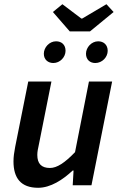

<svg xmlns="http://www.w3.org/2000/svg" viewBox="-20 -879 574 911"><path d="M161 12C220 12 278 -26 325 -70H329L325 0H414L512 -492H402L336 -157C287 -106 250 -82 217 -82C176 -82 157 -103 157 -144C157 -159 160 -173 165 -196L224 -492H114L52 -182C47 -156 44 -135 44 -113C44 -34 79 12 161 12ZM233 -580C265 -580 291 -608 291 -638C291 -667 272 -683 246 -683C214 -683 188 -654 188 -624C188 -596 208 -580 233 -580ZM432 -580C465 -580 491 -608 491 -638C491 -667 471 -683 446 -683C414 -683 388 -654 388 -624C388 -596 407 -580 432 -580ZM311 -730H407L519 -822L485 -859L370 -791H366L276 -859L231 -822Z"/></svg>

Font: Source Sans Pro Semibold
Style: Italic
Weight: 600
Italic angle: -11°
Designer: Paul D. Hunt
Foundry: Adobe Systems Incorporated
Version: Version 3.006;hotconv 1.0.111;makeotfexe 2.5.65597